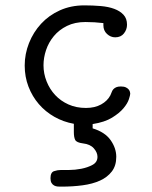

<svg xmlns="http://www.w3.org/2000/svg" viewBox="-20 -459 565 715"><path d="M72 -215Q72 -258 88 -298.5Q104 -339 133 -370.5Q162 -402 203 -420.5Q244 -439 294 -439Q326 -439 355 -436.5Q384 -434 405.5 -426Q427 -418 440 -404Q453 -390 453 -367Q453 -349 441.5 -334.5Q430 -320 409 -320Q392 -320 378.5 -332.5Q365 -345 365 -365V-373Q349 -375 332 -376Q315 -377 298 -377Q259 -377 229.5 -362.5Q200 -348 180.5 -324.5Q161 -301 151.5 -272.5Q142 -244 142 -216Q142 -185 153.5 -156Q165 -127 185.5 -105Q206 -83 235 -70Q264 -57 300 -57Q333 -57 356.5 -70Q380 -83 391 -104Q394 -110 396 -116Q398 -122 402 -126.5Q406 -131 412.5 -134Q419 -137 430 -137Q442 -137 449 -133.5Q456 -130 459.5 -125.5Q463 -121 464 -116.5Q465 -112 465 -110Q465 -105 460 -89.5Q455 -74 440 -56Q425 -38 397.5 -21Q370 -4 325 3V19Q371 33 392 63Q413 93 413 125Q413 158 396.5 179.5Q380 201 352.5 213.5Q325 226 288 231Q251 236 210 236H203Q200 236 194 235.5Q188 235 182 232Q176 229 172 222.5Q168 216 168 205Q168 183 181 178.5Q194 174 207 174H210Q216 174 237.5 174Q259 174 282.5 169.5Q306 165 324.5 155Q343 145 343 125Q343 109 329.5 93.5Q316 78 289 75Q265 72 260 62Q255 52 255 33V2Q216 -5 182.5 -24Q149 -43 124.5 -71.5Q100 -100 86 -136.5Q72 -173 72 -215Z"/></svg>

Font: CMU Typewriter Custom
Style: Regular
Weight: 500
Monospace: yes
Version: Version 0.7.0